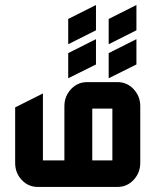

<svg xmlns="http://www.w3.org/2000/svg" viewBox="-20 -740 615 760"><path d="M410.2 -529.8 520 -585V-484.9L410.2 -430.2ZM250 -665 359.9 -720.2V-620.1L250 -564.9ZM250 -529.8 359.9 -585V-484.9L250 -430.2ZM410.2 -665 520 -720.2V-620.1L410.2 -564.9ZM129.9 0Q92.3 0 66.4 -27.3Q40 -55.2 40 -95.2V-314.9L149.9 -370.1V-105H234.9V-319.8Q234.9 -359.4 261.7 -387.7Q287.6 -415 325.2 -415H444.8Q482.4 -415 508.3 -387.7Q535.2 -359.4 535.2 -319.8V-95.2Q535.2 -55.7 508.3 -27.3Q482.4 0 444.8 0ZM424.8 -105V-310.1H345.2V-105Z"/></svg>

Font: Horta
Style: Regular
Weight: 600
Width: 3
Version: Version 0.11